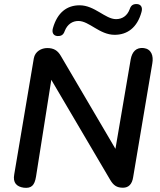

<svg xmlns="http://www.w3.org/2000/svg" viewBox="-20 -914 785 943"><path d="M97 8C134 12 150 -3 157 -47L232 -522L521 -31C537 -4 553 8 584 8C612 8 629 -10 634 -44L728 -602C735 -641 723 -673 686 -678C649 -682 629 -660 622 -623L547 -183L279 -639C263 -667 243 -678 212 -678C184 -678 152 -662 146 -627L50 -58C42 -16 62 3 97 8ZM262 -737C282 -736 292 -744 298 -762C311 -795 336 -811 365 -811C418 -811 469 -743 543 -743C605 -743 654 -778 675 -855C682 -879 671 -893 653 -894C633 -895 623 -887 617 -869C605 -836 580 -820 550 -820C497 -820 445 -888 371 -888C309 -888 262 -853 240 -776C233 -752 244 -738 262 -737Z"/></svg>

Font: SN Pro Semibold
Style: Italic
Weight: 600
Italic angle: -9°
Designer: Tobias Whetton
Foundry: Supernotes
Version: Version 1.001;Glyphs 3.2 (3249)